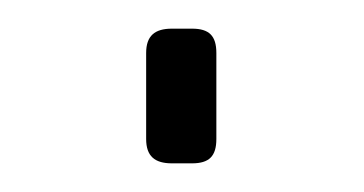

<svg xmlns="http://www.w3.org/2000/svg" viewBox="-20 -324 254 134"><path d="M114 -304H100C88 -304 82 -299 82 -287V-227C82 -215 88 -210 100 -210H114C126 -210 131 -215 131 -227V-287C131 -299 126 -304 114 -304Z"/></svg>

Font: Exo 2 Extra Light
Style: Regular
Weight: 250
Designer: Natanael Gama
Version: Version 1.001;PS 001.001;hotconv 1.0.88;makeotf.lib2.5.64775